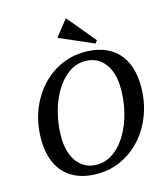

<svg xmlns="http://www.w3.org/2000/svg" viewBox="-134 -1028 984 1145"><g transform="rotate(-15 357.5 -455.5)"><path d="M325 16Q238.3 16 177.3 -17.4Q116.3 -50.8 84.5 -115Q52.7 -179.2 52.7 -269.4Q52.7 -362 82 -441.3Q111.4 -520.6 163.7 -579.9Q216 -639.2 286 -672.6Q356.1 -706 437.6 -706Q524.3 -706 585.3 -672.6Q646.3 -639.2 678.1 -575.5Q709.9 -511.8 709.9 -420.6Q709.9 -328 680.5 -248.7Q651.2 -169.4 598.9 -110.1Q546.6 -50.8 476.5 -17.4Q406.5 16 325 16ZM337.6 -37.3Q380.9 -37.3 419.2 -58.5Q457.6 -79.8 489.1 -117.8Q520.7 -155.9 543.4 -206.7Q566.2 -257.6 578.4 -316.6Q590.5 -375.7 590.5 -438.1Q590.5 -537.8 546.1 -595.2Q501.6 -652.7 424.9 -652.7Q381.7 -652.7 343.3 -631.5Q305 -610.2 273.4 -572.2Q241.9 -534.1 219.1 -483.3Q196.4 -432.4 184.2 -373.4Q172 -314.5 172 -251.9Q172 -153 216.5 -95.2Q260.9 -37.3 337.6 -37.3ZM513.9 -737.6 304.9 -828.4V-831.5L380.7 -927.2H383.7L527.1 -754.5Z"/></g></svg>

Font: Platypi Light
Style: Italic
Weight: 300
Italic angle: -13°
Designer: David Sargent
Foundry: Bolt Cutter Type
Version: Version 1.200